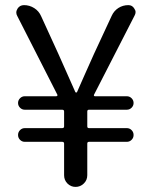

<svg xmlns="http://www.w3.org/2000/svg" viewBox="-20 -733 595 753"><path d="M231.4 -45.9V-169.9Q231.4 -176.8 223.6 -176.8H77.1Q66.4 -176.8 58.6 -184.6Q50.8 -192.4 50.8 -203.6Q50.8 -214.8 58.6 -222.7Q66.4 -230.5 77.1 -230.5H223.6Q231.4 -230.5 231.4 -237.3V-295.9Q231.4 -302.7 223.6 -302.7H77.1Q66.4 -302.7 58.6 -310.5Q50.8 -318.4 50.8 -329.1Q50.8 -339.8 58.6 -347.7Q66.4 -355.5 77.1 -355.5H200.2Q203.1 -355.5 204.6 -357.4Q206.1 -359.4 205.1 -361.3L47.9 -669.9Q43.9 -676.8 43.9 -683.6Q43.9 -691.4 48.8 -699.2Q57.6 -712.9 74.2 -712.9Q95.7 -712.9 114.3 -701.2Q132.8 -689.5 141.6 -668.9L209 -521.5Q218.8 -500 240.7 -450.2Q262.7 -400.4 275.4 -372.1Q276.4 -370.1 278.8 -370.1Q281.2 -370.1 282.2 -372.1Q287.1 -383.8 311.5 -438.5Q335.9 -493.2 348.6 -521.5L418 -670.9Q426.8 -690.4 444.3 -701.7Q461.9 -712.9 483.4 -712.9Q499 -712.9 506.8 -699.2Q511.7 -692.4 511.7 -685.5Q511.7 -678.7 507.8 -671.9L348.6 -361.3Q347.7 -359.4 348.6 -357.4Q349.6 -355.5 352.5 -355.5H477.5Q488.3 -355.5 496.1 -347.7Q503.9 -339.8 503.9 -329.1Q503.9 -318.4 496.1 -310.5Q488.3 -302.7 477.5 -302.7H329.1Q322.3 -302.7 322.3 -295.9V-237.3Q322.3 -230.5 329.1 -230.5H477.5Q488.3 -230.5 496.1 -222.7Q503.9 -214.8 503.9 -203.6Q503.9 -192.4 496.1 -184.6Q488.3 -176.8 477.5 -176.8H329.1Q322.3 -176.8 322.3 -169.9V-45.9Q322.3 -26.4 308.6 -13.2Q294.9 0 276.4 0Q257.8 0 244.6 -13.2Q231.4 -26.4 231.4 -45.9Z"/></svg>

Font: Gen Jyuu Gothic P Regular
Style: Regular
Weight: 400
Designer: [Source Han Sans]
Ryoko NISHIZUKA  (kana & ideographs); Paul D. Hunt (Latin, Greek & Cyrillic); Wenlong ZHANG  (bopomofo
Version: Version 1.002.20150607